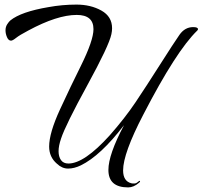

<svg xmlns="http://www.w3.org/2000/svg" viewBox="-20 -691 882 836"><path d="M821 -573Q842 -573 842 -564Q842 -561 839 -558Q747 -469 604 -192Q516 -23 516 51Q516 98 552 107Q556 108 564.5 108Q573 108 580.5 101Q588 94 589.5 97.5Q591 101 585 105Q562 125 538 125Q452 125 452 49Q452 -18 520 -146Q418 -13 332 29Q303 43 276.5 43Q250 43 228 22Q194 -7 194 -53Q194 -112 241.5 -215Q289 -318 332 -404Q387 -515 387 -564Q387 -626 314 -626Q229 -626 103 -558Q65 -538 50 -526Q35 -514 28 -514Q17 -514 10.5 -529Q4 -544 4 -559Q4 -574 11.5 -585.5Q19 -597 25 -602Q72 -640 191 -660Q251 -671 313 -671Q375 -671 421.5 -645Q468 -619 468 -568Q468 -556 465 -542Q455 -493 360 -319.5Q265 -146 246 -88Q235 -56 235 -32.5Q235 -9 245.5 6Q256 21 278 21Q347 21 458 -102Q524 -177 570 -245.5Q616 -314 677 -410Q738 -506 761.5 -539.5Q785 -573 821 -573Z"/></svg>

Font: Arizonia
Style: Regular
Weight: 400
Designer: Robert E. Leuschke
Foundry: Robert E. Leuschke
Version: Version 1.003